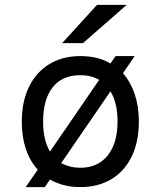

<svg xmlns="http://www.w3.org/2000/svg" viewBox="-20 -752 656 784"><path d="M547 -256Q547 -173 517.5 -112.5Q488 -52 434 -20Q380 12 308 12Q238 12 184 -19L163 12H85L134 -59Q69 -132 69 -255Q69 -337 98.5 -397.5Q128 -458 182 -490.5Q236 -523 308 -523Q380 -523 431 -493L452 -523H530L482 -453Q513 -418 530 -368Q547 -318 547 -256ZM184 -133 385 -426Q352 -445 308 -445Q234 -445 195 -395.5Q156 -346 156 -255Q156 -181 184 -133ZM460 -256Q460 -332 431 -379L230 -86Q265 -67 308 -67Q380 -67 420 -117.5Q460 -168 460 -256ZM376 -732H497L319 -576H234Z"/></svg>

Font: Overpass Mono
Style: Regular
Weight: 400
Monospace: yes
Designer: Delve Withrington, Dave Bailey
Foundry: Delve Fonts
Version: Version 1.000;DELV;Overpass